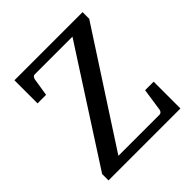

<svg xmlns="http://www.w3.org/2000/svg" viewBox="-181 -804 938 938"><g transform="rotate(-45 287.5 -335.5)"><path d="M536.1 0H39.1V-43.9L411.1 -621.1H150.9Q138.2 -621.1 133.8 -604L119.1 -511.2H60.1V-670.9H530.8V-625L158.2 -50.8H442.9Q449.7 -50.8 454.3 -56.2Q459 -61.5 460 -68.8L477.1 -185.1H536.1Z"/></g></svg>

Font: Abyssinica SIL
Style: Regular
Weight: 400
Designer: Victor Gaultney and Lorna Evans
Foundry: SIL International
Version: Version 2.100